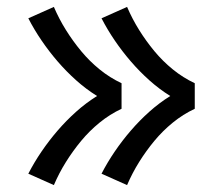

<svg xmlns="http://www.w3.org/2000/svg" viewBox="-20 -618 640 556"><path d="M348 -82 274 -115Q291 -148 312.5 -179.5Q334 -211 359 -240Q384 -269 412.5 -294.5Q441 -320 473 -340Q441 -360 412.5 -385.5Q384 -411 359 -440Q334 -469 312.5 -500.5Q291 -532 274 -565L348 -598Q363 -563 383 -531Q403 -499 427 -470Q451 -441 480.5 -417Q510 -393 544 -377V-303Q510 -287 480.5 -263Q451 -239 427 -210Q403 -181 383 -149Q363 -117 348 -82ZM136 -82 62 -115Q79 -148 100.5 -179.5Q122 -211 147 -240Q172 -269 200.5 -294.5Q229 -320 261 -340Q229 -360 200.5 -385.5Q172 -411 147 -440Q122 -469 100.5 -500.5Q79 -532 62 -565L136 -598Q151 -563 171 -531Q191 -499 215 -470Q239 -441 268.5 -417Q298 -393 332 -377V-303Q298 -287 268.5 -263Q239 -239 215 -210Q191 -181 171 -149Q151 -117 136 -82Z"/></svg>

Font: Bmono
Style: Regular
Weight: 400
Monospace: yes
Designer: Belleve Invis
Foundry: Belleve Invis
Version: Version 11.2.2; ttfautohint (v1.8.2)